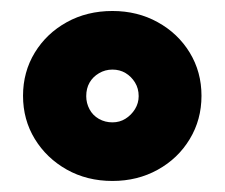

<svg xmlns="http://www.w3.org/2000/svg" viewBox="-20 -574 405 346"><path d="M182.6 -247.9Q136.8 -247.9 100.3 -268.4Q63.9 -288.9 42.7 -323.6Q21.5 -358.3 21.5 -401.4Q21.5 -444.4 42.7 -479.2Q63.9 -513.9 100.3 -534Q136.8 -554.2 182.6 -554.2Q227.8 -554.2 264.2 -534Q300.7 -513.9 321.9 -479.2Q343.1 -444.4 343.1 -401.4Q343.1 -358.3 321.9 -323.3Q300.7 -288.2 264.2 -268.1Q227.8 -247.9 182.6 -247.9ZM182.6 -353.5Q195.8 -353.5 206.2 -360.1Q216.7 -366.7 223.3 -377.4Q229.9 -388.2 229.9 -400.7Q229.9 -414.6 223.3 -425.3Q216.7 -436.1 206.2 -442.4Q195.8 -448.6 182.6 -448.6Q169.4 -448.6 158.3 -442Q147.2 -435.4 141.3 -425Q135.4 -414.6 135.4 -400.7Q135.4 -388.2 141.3 -377.1Q147.2 -366 158.3 -359.7Q169.4 -353.5 182.6 -353.5Z"/></svg>

Font: Afacad Flux Black
Style: Regular
Weight: 900
Designer: Kristian Moeller
Foundry: Dicotype
Version: Version 1.100